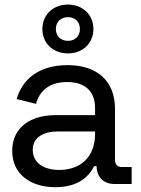

<svg xmlns="http://www.w3.org/2000/svg" viewBox="-20 -784 600 818"><path d="M381.5 -76H391.5C392.5 -27.5 422 0 469.5 0H541V-72.5H499C480.5 -72.5 470 -82.5 470 -103V-320C470 -438.5 394.5 -506.5 268 -506.5C141 -506.5 74 -442.5 51 -362L133.5 -341.5C148.5 -397.5 191 -434.5 266.5 -434.5C344.5 -434.5 385 -392.5 385 -324.5V-293.5H216.5C112.5 -293.5 32 -243.5 32 -140.5C32 -41.5 111.5 13.5 215 13.5C313.5 13.5 358 -31.5 381.5 -76ZM232 -60C165 -60 119.5 -91 119.5 -146.5C119.5 -198 165 -224 226.5 -224H385V-213C385 -116 324 -60 232 -60ZM269.5 -556.5C332 -556.5 378 -599.5 378 -660.5C378 -721.5 332 -764.5 269.5 -764.5C206.5 -764.5 160.5 -721.5 160.5 -660.5C160.5 -599.5 206.5 -556.5 269.5 -556.5ZM269.5 -610C239 -610 218 -630 218 -660.5C218 -690.5 239 -711 269.5 -711C300 -711 320.5 -690.5 320.5 -660.5C320.5 -630 300 -610 269.5 -610Z"/></svg>

Font: MCL Standard
Style: Regular
Weight: 400
Designer: Květoslav Bartoš
Foundry: Florian Karsten
Version: Version 1.001;Glyphs 3.2.3 (3260)